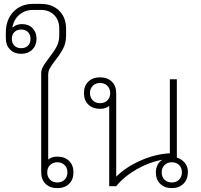

<svg xmlns="http://www.w3.org/2000/svg" viewBox="-20 -958 1035 988"><path d="M358 -71Q358 -34 335.5 -12Q313 10 275 10Q237 10 214.5 -12Q192 -34 192 -71V-580Q192 -599 202 -616.5Q212 -634 233 -661Q258 -693 271.5 -718.5Q285 -744 285 -776V-810Q285 -854 259 -880.5Q233 -907 190 -907H151Q109 -907 80 -882.5Q51 -858 44 -817L45 -816Q63 -834 93 -834Q127 -834 147.5 -813Q168 -792 168 -758Q168 -724 146 -702.5Q124 -681 89 -681Q54 -681 32 -703Q10 -725 10 -761V-789Q10 -856 48.5 -897Q87 -938 151 -938H190Q249 -938 284.5 -903Q320 -868 320 -810V-776Q320 -738 305.5 -709.5Q291 -681 265 -648Q247 -625 237.5 -608.5Q228 -592 228 -574V-137Q246 -152 275 -152Q313 -152 335.5 -130Q358 -108 358 -71ZM41 -758Q41 -736 54 -723Q67 -710 89 -710Q111 -710 124 -723Q137 -736 137 -758Q137 -780 124 -793Q111 -806 89 -806Q67 -806 54 -793Q41 -780 41 -758ZM327 -71Q327 -94 312.5 -108.5Q298 -123 275 -123Q252 -123 237.5 -108.5Q223 -94 223 -71Q223 -48 237.5 -33.5Q252 -19 275 -19Q298 -19 312.5 -33.5Q327 -48 327 -71Z M947 -73Q947 -36 924.5 -13Q902 10 864 10Q827 10 804.5 -12Q782 -34 782 -71Q782 -93 791 -110Q800 -127 816 -136Q748 -124 683.5 -87Q619 -50 578 0H542V-413Q524 -398 495 -398Q457 -398 434.5 -420Q412 -442 412 -479Q412 -516 434.5 -538Q457 -560 495 -560Q533 -560 555.5 -538Q578 -516 578 -479V-49Q630 -100 706 -133Q782 -166 854 -169V-550H890V-147Q916 -139 931.5 -119.5Q947 -100 947 -73ZM547 -479Q547 -502 532.5 -516.5Q518 -531 495 -531Q472 -531 457.5 -516.5Q443 -502 443 -479Q443 -456 457.5 -441.5Q472 -427 495 -427Q518 -427 532.5 -441.5Q547 -456 547 -479ZM916 -72Q916 -95 901.5 -109Q887 -123 864 -123Q841 -123 826.5 -108.5Q812 -94 812 -71Q812 -48 826.5 -33.5Q841 -19 864 -19Q887 -19 901.5 -33.5Q916 -48 916 -72Z"/></svg>

Font: Bai Jamjuree ExtraLight
Style: Regular
Weight: 275
Designer: Katatrad Aksorn Co.,Ltd.
Foundry: Cadson Demak Co.,Ltd.
Version: Version 1.000; ttfautohint (v1.6)